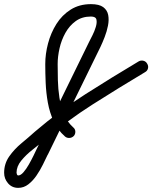

<svg xmlns="http://www.w3.org/2000/svg" viewBox="-135 -579 737 929"><path d="M222 79Q213 88 200.5 88.5Q188 89 179 81Q144 50 124.5 7.5Q105 -35 96.5 -82.5Q88 -130 86 -178Q84 -226 84 -269Q84 -318 97.5 -369Q111 -420 138 -463Q165 -506 207 -532.5Q249 -559 305 -559Q345 -559 364.5 -544.5Q384 -530 388.5 -506.5Q393 -483 387.5 -455Q382 -427 371.5 -400Q361 -373 351 -352Q287 -222 223.5 -91.5Q160 39 96 170Q96 170 96 169Q96 169 96 169Q86 190 72.5 217.5Q59 245 41.5 270.5Q24 296 2 313Q-20 330 -47 330Q-77 330 -96 308Q-115 286 -115 257Q-115 213 -90.5 178Q-66 143 -31 114Q4 85 34 58Q151 -42 278 -123Q405 -204 536 -282Q536 -282 536 -282Q536 -282 536 -282Q547 -288 559 -285Q571 -282 577 -271Q584 -260 581 -248Q578 -236 567 -230Q438 -153 313 -73.5Q188 6 73 104Q51 123 21 146.5Q-9 170 -32 198Q-55 226 -55 257Q-55 260 -53 265Q-51 270 -47 270Q-35 270 -21.5 254.5Q-8 239 4.5 217Q17 195 27 174.5Q37 154 42 143Q42 143 42 143Q42 143 42 143Q106 13 169.5 -117.5Q233 -248 297 -378Q302 -388 312 -407.5Q322 -427 328.5 -448.5Q335 -470 331.5 -484.5Q328 -499 305 -499Q262 -499 231.5 -477Q201 -455 181.5 -420Q162 -385 153 -345Q144 -305 144 -269Q144 -234 145 -191.5Q146 -149 152.5 -106.5Q159 -64 174.5 -26.5Q190 11 219 37Q229 45 229.5 57.5Q230 70 222 79Z"/></svg>

Font: FRB American Cursive Guidelines
Style: Bold Italic
Weight: 700
Italic angle: -25°
Version: Version 2.0;Modular Font Editor K font №1